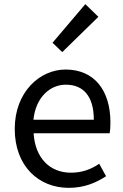

<svg xmlns="http://www.w3.org/2000/svg" viewBox="-20 -892 594 925"><path d="M391 -872 233 -686 280 -641 454 -811ZM311 13C387 13 443 -12 491 -43L458 -103C418 -76 375 -60 322 -60C218 -60 149 -133 142 -250H508C511 -263 512 -282 512 -302C512 -457 434 -557 296 -557C170 -557 51 -447 51 -271C51 -91 167 13 311 13ZM432 -315H141C152 -422 220 -484 297 -484C382 -484 432 -428 432 -315Z"/></svg>

Font: Spoqa Han Sans Neo
Style: Regular
Weight: 400
Designer: [Spoqa Han Sans Neo] Dong-huui Kim ___ Younghwa Kang ___ Yujin Lee ___ [Noto Sans] Ryoko NISHIZUKA ____ (kana & ideograp
Foundry: Spoqa (http://www.spoqa-han-sans.com)
Version: Version 1.100;hotconv 1.0.109;makeotfexe 2.5.65596